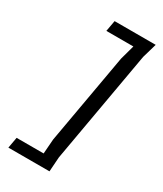

<svg xmlns="http://www.w3.org/2000/svg" viewBox="-236 -847 973 1145"><g transform="rotate(30 250.0 -275.0)"><path d="M316.5 110 309.5 210H26.5L40 135H226L233.5 35L343 -585L370.5 -685H184.5L198 -760H481L452 -660Z"/></g></svg>

Font: B612
Style: Italic
Weight: 400
Italic angle: -10°
Designer: Nicolas Chauveau, Thomas Paillot, Jonathan Favre-Lamarine, Jean-Luc Vinot
Foundry: AIRBUS
Version: Version 1.008